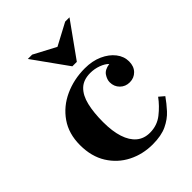

<svg xmlns="http://www.w3.org/2000/svg" viewBox="-210 -826 942 942"><g transform="rotate(-45 261.0 -355.0)"><path d="M290 10Q221 10 163 -19.5Q105 -49 70 -105Q35 -161 35 -240Q35 -319 74 -375Q113 -431 177.5 -460.5Q242 -490 318 -490Q370 -490 410 -472Q450 -454 473 -424.5Q496 -395 496 -360Q496 -326 476 -305.5Q456 -285 426 -285Q396 -285 376 -305Q356 -325 356 -355Q356 -374 369.5 -394.5Q383 -415 418 -420Q404 -435 377 -445Q350 -455 321 -455Q273 -455 245.5 -428.5Q218 -402 206.5 -353.5Q195 -305 195 -240Q195 -176 209.5 -131.5Q224 -87 252 -63.5Q280 -40 321 -40Q371 -40 409 -70Q447 -100 474 -137L501 -114Q480 -84 454 -55.5Q428 -27 389 -8.5Q350 10 290 10ZM282 -540 153 -720H183L338 -638H258L412 -720H442L313 -540Z"/></g></svg>

Font: Brygada 1918
Style: Bold
Weight: 700
Designer: Mateusz Machalski | Borys Kosmynka | Przemek Hoffer
Foundry: NIEPODLEGLA 2018
Version: Version 3.006